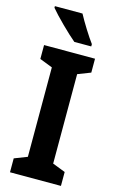

<svg xmlns="http://www.w3.org/2000/svg" viewBox="-139 -987 628 1041"><g transform="rotate(15 174.5 -466.5)"><path d="M188 -933H33V-924C63 -887 145 -806 185 -773H280V-786C255 -819 210 -891 188 -933ZM317 0V-78L245 -106V-608L317 -636V-714H31V-636L103 -608V-106L31 -78V0Z"/></g></svg>

Font: Noto Sans Lao Looped Condensed
Style: Bold
Weight: 700
Width: 3
Designer: Mark Frömberg, Ben Mitchell
Foundry: The Fontpad Ltd
Version: Version 1.002